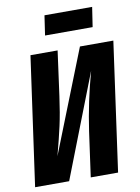

<svg xmlns="http://www.w3.org/2000/svg" viewBox="-96 -952 744 1017"><g transform="rotate(-10 276.0 -444.0)"><path d="M456.1 -782.2H200.2L215.8 -888.2H472.2ZM551.8 -692.9 455.1 0H308.1L341.8 -242.2Q364.3 -397.9 408.2 -556.2L191.9 0H8.8L106 -692.9H252L219.2 -452.1Q207 -362.8 192.4 -296.9Q177.7 -231 153.8 -141.1L372.1 -692.9Z"/></g></svg>

Font: Fira Sans Compressed
Style: Bold Italic
Weight: 700
Width: 3
Italic angle: -8°
Designer: Carrois Corporate & Edenspiekermann AG
Foundry: Carrois Corporate GbR & Edenspiekermann AG
Version: Version 4.203;PS 004.203;hotconv 1.0.88;makeotf.lib2.5.64775